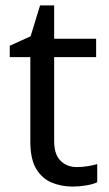

<svg xmlns="http://www.w3.org/2000/svg" viewBox="-20 -679 401 709"><path d="M264 -62Q284 -62 305 -65.5Q326 -69 339 -73V-6Q325 1 299 5.5Q273 10 249 10Q207 10 171.5 -4.5Q136 -19 114 -55Q92 -91 92 -156V-468H16V-510L93 -545L128 -659H180V-536H335V-468H180V-158Q180 -109 203.5 -85.5Q227 -62 264 -62Z"/></svg>

Font: Noto Sans Sinhala
Style: Regular
Weight: 400
Designer: Jelle Bosma - Monotype Design Team
Foundry: Monotype Imaging Inc.
Version: Version 2.006